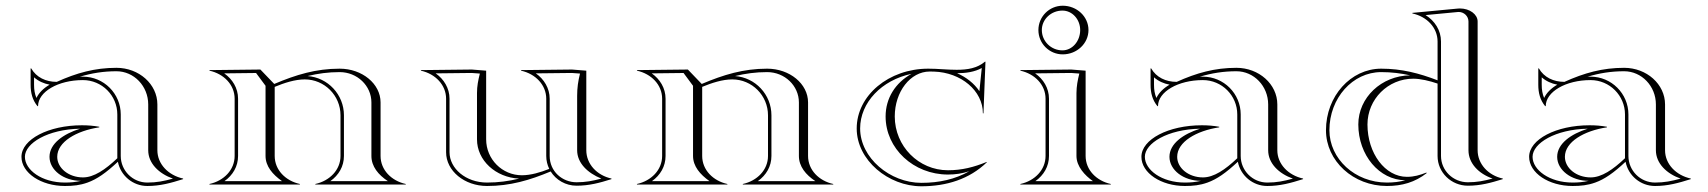

<svg xmlns="http://www.w3.org/2000/svg" viewBox="-20 -645 5969 671"><path d="M390 -245V-92C348 -52 308.1 -25 270 -25C220.3 -25 180 -57.3 180 -97C180 -149 246.7 -188 327 -200V-202C305.8 -205.7 287.6 -207.2 266.1 -207.2C149.6 -207.2 55 -157.9 55 -97C55 -40.7 123.1 5 207 5C235.3 5 259.6 2.5 286 -7C318.7 -18.7 350.7 -41 392 -79.7C401.4 -31.4 444 5 495 5C539.6 5 577 -5.4 620 -19V-21C568 -32.4 530 -71.8 530 -120V-280C530 -350.7 465.9 -408 387 -408C311.4 -408 247.8 -390.2 178.3 -358.9C140.3 -358.9 107.1 -374.5 89 -406H87V-349C87 -320.4 93.3 -295.5 111 -274H113C113 -324.3 183.2 -365.1 269.7 -365.1C336.1 -365.1 390 -311.3 390 -245ZM153.4 -349.1C132.4 -336.9 116.2 -321.2 107.4 -302.6C101.3 -316.7 99 -331.5 99 -349V-374.8C114.2 -361.3 133 -352.9 153.4 -349.1ZM263 -13C243.7 -8.5 226.9 -7 207 -7C125.7 -7 67 -51.3 67 -97C67 -144.4 146.9 -193.2 259.9 -195.2C201.4 -176.9 153 -142.9 153 -97C153 -50.6 202.3 -13 263 -13ZM259.1 -376.9C300.2 -389.3 341.4 -396 387 -396C448.3 -396 498 -344 498 -280V-120C498 -74.5 534.8 -38.3 584.4 -20.8C552.8 -12 527 -7 495 -7C443.7 -7 402 -48.7 402 -100V-245C402 -317.9 342.7 -377.1 269.7 -377.1C266.5 -377.1 262.6 -377 259.1 -376.9Z M800 -100C800 -51 762 -13 712 -2V0H1028V-2C978 -13 940 -51 940 -100V-341.4C973 -355.1 1010.7 -367.5 1045.1 -367.5C1114 -367.5 1170 -311.3 1170 -242V-100C1170 -51 1132 -13 1082 -2V0H1398V-2C1348 -13 1310 -51 1310 -100V-287C1310 -352.1 1245.9 -405 1167 -405C1084.4 -405 1014.8 -384 938.4 -351.6L890 -402L712 -400V-398C762 -387 800 -349 800 -300ZM908 -345.2V-100C908 -63.9 932.7 -35.3 965.5 -12H764.5C793.6 -32.7 812 -63.3 812 -100V-300C812 -337.4 792 -368.7 763.7 -388.6L874.9 -389.9ZM1054.8 -379.2C1090.8 -388 1127.6 -393 1167 -393C1228.3 -393 1278 -345.5 1278 -287V-100C1278 -63.4 1302 -34.1 1335.5 -12H1134.5C1163.6 -32.7 1182 -63.3 1182 -100V-242C1182 -314.5 1125.9 -374 1054.8 -379.2Z M1679 -398 1629 -402 1451 -400V-398C1501.9 -386.8 1539 -347.8 1539 -300V-113C1539 -47.9 1603.1 5 1682 5C1762.4 5 1830.5 -14.9 1904.5 -45.8C1923.1 -16 1956.7 4 1995 4C2038.6 4 2075.1 -5.7 2117 -19V-21C2066 -32.2 2029 -71.8 2029 -120V-398L1979 -402L1801 -400V-398C1851.9 -386.8 1889 -347.8 1889 -300V-100C1889 -83.8 1892.8 -68.5 1899.5 -54.8C1868.9 -42.6 1835.1 -32.5 1803.9 -32.5C1735 -32.5 1679 -88.7 1679 -158ZM1995 -8C1945.5 -8 1901 -45.5 1901 -100V-300C1901 -336.8 1881 -368.7 1852.6 -388.6L1978.6 -390L2007 -387.9C2000.3 -361.1 1997 -337.7 1997 -310V-120C1997 -75.4 2033.4 -40.3 2081.5 -20.9C2051.7 -12.7 2025.8 -8 1995 -8ZM1794.2 -20.8C1758.2 -12 1721.5 -7 1682 -7C1607.7 -7 1551 -56.4 1551 -113V-300C1551 -336.8 1531 -368.7 1502.6 -388.6L1628.6 -390L1657 -387.9C1651.1 -364.4 1647 -344.1 1647 -320V-158C1647 -84.5 1712 -24.8 1794.2 -20.8Z M2294 -100C2294 -51 2256 -13 2206 -2V0H2522V-2C2472 -13 2434 -51 2434 -100V-341.4C2467 -355.1 2504.7 -367.5 2539.1 -367.5C2608 -367.5 2664 -311.3 2664 -242V-100C2664 -51 2626 -13 2576 -2V0H2892V-2C2842 -13 2804 -51 2804 -100V-287C2804 -352.1 2739.9 -405 2661 -405C2578.4 -405 2508.8 -384 2432.4 -351.6L2384 -402L2206 -400V-398C2256 -387 2294 -349 2294 -300ZM2402 -345.2V-100C2402 -63.9 2426.7 -35.3 2459.5 -12H2258.5C2287.6 -32.7 2306 -63.3 2306 -100V-300C2306 -337.4 2286 -368.7 2257.7 -388.6L2368.9 -389.9ZM2548.8 -379.2C2584.8 -388 2621.6 -393 2661 -393C2722.3 -393 2772 -345.5 2772 -287V-100C2772 -63.4 2796 -34.1 2829.5 -12H2628.5C2657.6 -32.7 2676 -63.3 2676 -100V-242C2676 -314.5 2619.9 -374 2548.8 -379.2Z M2974 -196C2974 -85 3085 6 3200 6C3288 6 3368 -19 3429 -78L3428 -79C3384 -61 3342 -50 3293 -50C3190.3 -50 3107 -134.2 3107 -238C3107 -324.7 3161.7 -395 3229 -395C3234.3 -395 3238.7 -394.9 3244 -394.8C3338.9 -391.8 3415 -327.9 3415 -249H3417L3424 -429L3422.5 -429.7C3395 -406.4 3361.2 -401.1 3323.2 -401.1C3307.4 -401.1 3291 -402 3274.3 -403C3256.7 -404.1 3241.7 -405 3224 -405C3086 -405 2974 -311.4 2974 -196ZM3324.9 -389.1C3355.5 -389.2 3386.1 -393.5 3411.1 -407.3L3402.8 -326.4C3384.4 -353.5 3357.4 -374.9 3324.9 -389.1ZM3165.6 -387C3109 -355.6 3075 -301.7 3075 -238C3075 -125.9 3172.7 -35 3293 -35C3319.6 -35 3342.2 -38.5 3367.5 -46.6C3318.1 -18.3 3261.8 -6 3200 -6C3090.4 -6 2986 -93.2 2986 -196C2986 -286.7 3061.1 -365.1 3165.6 -387Z M3621 -540C3621 -577.5 3653.3 -608 3693 -608C3727.2 -608 3755 -577.5 3755 -540C3755 -500.8 3727.2 -469 3693 -469C3653.3 -469 3621 -500.8 3621 -540ZM3609 -540C3609 -493 3647 -455 3694 -455C3743.7 -455 3784 -493.1 3784 -540C3784 -586.9 3743.7 -625 3694 -625C3647.1 -625 3609 -586.9 3609 -540ZM3634 -100C3634 -51 3596 -13 3546 -2V0H3862V-2C3812 -13 3774 -51 3774 -100V-398L3724 -402L3546 -400V-398C3596 -387 3634 -349 3634 -300ZM3646 -100V-300C3646 -337.4 3626 -368.7 3597.7 -388.6L3723.6 -390L3752 -387.9C3746.1 -364.4 3742.3 -344.1 3742 -320V-100C3742 -63 3771.6 -31.8 3799.5 -12H3598.5C3627.6 -32.7 3646 -63.3 3646 -100Z M4304 -245V-92C4262 -52 4222.1 -25 4184 -25C4134.3 -25 4094 -57.3 4094 -97C4094 -149 4160.7 -188 4241 -200V-202C4219.8 -205.7 4201.6 -207.2 4180.1 -207.2C4063.6 -207.2 3969 -157.9 3969 -97C3969 -40.7 4037.1 5 4121 5C4149.3 5 4173.6 2.5 4200 -7C4232.7 -18.7 4264.7 -41 4306 -79.7C4315.4 -31.4 4358 5 4409 5C4453.6 5 4491 -5.4 4534 -19V-21C4482 -32.4 4444 -71.8 4444 -120V-280C4444 -350.7 4379.9 -408 4301 -408C4225.4 -408 4161.8 -390.2 4092.3 -358.9C4054.3 -358.9 4021.1 -374.5 4003 -406H4001V-349C4001 -320.4 4007.3 -295.5 4025 -274H4027C4027 -324.3 4097.2 -365.1 4183.7 -365.1C4250.1 -365.1 4304 -311.3 4304 -245ZM4067.4 -349.1C4046.4 -336.9 4030.2 -321.2 4021.4 -302.6C4015.3 -316.7 4013 -331.5 4013 -349V-374.8C4028.2 -361.3 4047 -352.9 4067.4 -349.1ZM4177 -13C4157.7 -8.5 4140.9 -7 4121 -7C4039.7 -7 3981 -51.3 3981 -97C3981 -144.4 4060.9 -193.2 4173.9 -195.2C4115.4 -176.9 4067 -142.9 4067 -97C4067 -50.6 4116.3 -13 4177 -13ZM4173.1 -376.9C4214.2 -389.3 4255.4 -396 4301 -396C4362.3 -396 4412 -344 4412 -280V-120C4412 -74.5 4448.8 -38.3 4498.4 -20.8C4466.8 -12 4441 -7 4409 -7C4357.7 -7 4316 -48.7 4316 -100V-245C4316 -317.9 4256.7 -377.1 4183.7 -377.1C4180.5 -377.1 4176.6 -377 4173.1 -376.9Z M4614 -190C4614 -82.4 4709.4 5 4827 5C4880 5 4925 -8 4966 -40L4965 -42C4942 -33 4922 -27 4897 -27C4820.8 -27 4759 -109 4759 -210C4759 -298.3 4830.7 -370 4919 -370C4944.3 -370 4975.8 -362.5 5004 -352.9V-100C5004 -42 5052 4 5110 4C5154 4 5190 -6 5232 -19V-21C5181 -32 5144 -72 5144 -120V-570C5144 -594.5 5116.7 -615.4 5082.2 -615.4C5079.5 -615.4 5076.8 -615.3 5074 -615L4916 -600V-598C4967 -587 5004 -548 5004 -500V-364.3C4939.5 -389.1 4878.4 -405 4807 -405C4700.5 -405 4614 -308.7 4614 -190ZM5016 -500C5016 -539.2 4994.1 -572.2 4962.1 -592.3L5074.6 -603C5075.7 -603.1 5076.8 -603.2 5077.9 -603.2C5096.4 -603.2 5112 -588.3 5112 -570V-120C5112 -74.4 5147.6 -37.8 5196.3 -21C5166.3 -12.8 5141.1 -8 5110 -8C5058.4 -8 5016 -48.9 5016 -100ZM4908.1 -381.7C4807.8 -380.4 4727 -304 4727 -210C4727 -102.7 4800.4 -15.5 4891.3 -15.1C4870.7 -9.4 4850.2 -7 4827 -7C4715.1 -7 4626 -89.9 4626 -190C4626 -302.1 4707.1 -393 4807 -393C4842.5 -393 4875.8 -388.9 4908.1 -381.7Z M5659 -245V-92C5617 -52 5577.1 -25 5539 -25C5489.3 -25 5449 -57.3 5449 -97C5449 -149 5515.7 -188 5596 -200V-202C5574.8 -205.7 5556.6 -207.2 5535.1 -207.2C5418.6 -207.2 5324 -157.9 5324 -97C5324 -40.7 5392.1 5 5476 5C5504.3 5 5528.6 2.5 5555 -7C5587.7 -18.7 5619.7 -41 5661 -79.7C5670.4 -31.4 5713 5 5764 5C5808.6 5 5846 -5.4 5889 -19V-21C5837 -32.4 5799 -71.8 5799 -120V-280C5799 -350.7 5734.9 -408 5656 -408C5580.4 -408 5516.8 -390.2 5447.3 -358.9C5409.3 -358.9 5376.1 -374.5 5358 -406H5356V-349C5356 -320.4 5362.3 -295.5 5380 -274H5382C5382 -324.3 5452.2 -365.1 5538.7 -365.1C5605.1 -365.1 5659 -311.3 5659 -245ZM5422.4 -349.1C5401.4 -336.9 5385.2 -321.2 5376.4 -302.6C5370.3 -316.7 5368 -331.5 5368 -349V-374.8C5383.2 -361.3 5402 -352.9 5422.4 -349.1ZM5532 -13C5512.7 -8.5 5495.9 -7 5476 -7C5394.7 -7 5336 -51.3 5336 -97C5336 -144.4 5415.9 -193.2 5528.9 -195.2C5470.4 -176.9 5422 -142.9 5422 -97C5422 -50.6 5471.3 -13 5532 -13ZM5528.1 -376.9C5569.2 -389.3 5610.4 -396 5656 -396C5717.3 -396 5767 -344 5767 -280V-120C5767 -74.5 5803.8 -38.3 5853.4 -20.8C5821.8 -12 5796 -7 5764 -7C5712.7 -7 5671 -48.7 5671 -100V-245C5671 -317.9 5611.7 -377.1 5538.7 -377.1C5535.5 -377.1 5531.6 -377 5528.1 -376.9Z"/></svg>

Font: SortefaxS01
Style: Medium
Weight: 500
Designer: gluk
Foundry: gluk
Version: Version 0.261